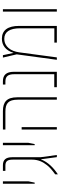

<svg xmlns="http://www.w3.org/2000/svg" viewBox="696 -1332 646 2079"><g transform="rotate(-90 1019.5 -292.0)"><path d="M70 -240H82L96 -308V-584H70Z M172 11C239 -33 303 -93 333 -171H335L358 0H381L357 -178V-485C357 -552 329 -584 271 -584H209V-557H266C312 -557 331 -536 331 -478V-267C331 -205 308 -153 272 -108C249 -78 220 -53 172 -18Z M487 -240H499L513 -308V-584H487Z M980 0H1006V-429C1006 -541 957 -584 856 -584H657V-557H851C939 -557 980 -526 980 -424ZM657 0H683V-381H657Z M1115 0H1282V-467C1282 -546 1248 -584 1180 -584H1144V-557H1175C1232 -557 1256 -531 1256 -460V-28H1115Z M1640 -595C1571 -595 1514 -556 1488 -471H1486L1462 -584H1436L1471 -435L1412 0H1438L1493 -409C1505 -497 1553 -569 1640 -569C1714 -569 1753 -510 1753 -400V-27H1598V0H1779V-408C1779 -530 1733 -595 1640 -595Z M1934 0H1960V-584H1934Z"/></g></svg>

Font: Noto Sans Hebrew Condensed Thin
Style: Regular
Weight: 100
Width: 3
Designer: Monotype Design Team
Foundry: Monotype Imaging Inc.
Version: Version 2.004